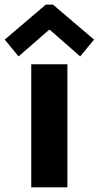

<svg xmlns="http://www.w3.org/2000/svg" viewBox="-50 -800 421 820"><path d="M83.5 0V-525.4H237.8V0ZM29.3 -559.1 -29.8 -630.9 145.5 -780.3H176.3L351.6 -630.9L292.5 -559.1L163.1 -672.4H159.2Z"/></svg>

Font: Reddit Sans ExtraBold
Style: Regular
Weight: 800
Designer: Stephen Hutchings
Foundry: Reddit
Version: Version 1.014; ttfautohint (v1.8.4.7-5d5b)